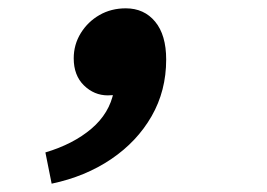

<svg xmlns="http://www.w3.org/2000/svg" viewBox="-20 -235 640 461"><path d="M104 206 89 131Q156 111 199.5 74Q243 37 253 -15L275 -130L308 -32Q297 -25 280.5 -15.5Q264 -6 239 -6Q206 -6 181.5 -30Q157 -54 157 -95Q157 -128 174 -155.5Q191 -183 219 -199Q247 -215 282 -215Q326 -215 352.5 -183Q379 -151 379 -92Q379 -17 344 44Q309 105 247 147Q185 189 104 206Z"/></svg>

Font: Source Code Pro ExtraLight ExtraBold
Style: Italic
Weight: 800
Italic angle: -11°
Monospace: yes
Version: Version 1.016;hotconv 1.0.116;makeotfexe 2.5.65601